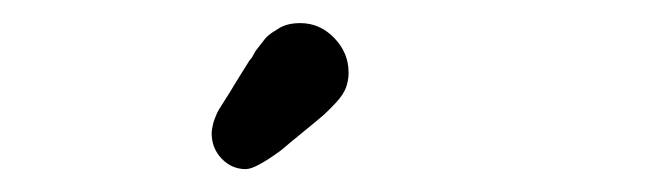

<svg xmlns="http://www.w3.org/2000/svg" viewBox="-20 -630 565 167"><path d="M164.1 -514.2Q164.1 -516.1 164.6 -518.6Q165 -521 165.5 -522.9Q166 -524.9 167.5 -528.6Q168.9 -532.2 170.4 -534.7Q171.9 -537.1 175 -542Q178.2 -546.9 180.7 -551Q183.1 -555.2 188 -563Q192.9 -570.8 196.8 -577.1L199.2 -580.1Q201.2 -584 202.1 -585.4Q203.1 -586.9 206.1 -590.6Q209 -594.2 210.9 -596.7Q212.9 -599.1 216.6 -601.6Q220.2 -604 223.6 -606Q227.1 -607.9 231.4 -608.9Q235.8 -609.9 241.2 -609.9Q258.3 -609.9 270.8 -596.9Q283.2 -584 283.2 -566.9Q283.2 -560.1 281 -554Q278.8 -547.9 272.5 -541Q266.1 -534.2 261.5 -530Q256.8 -525.9 243.9 -515.4Q231 -504.9 224.1 -499Q202.1 -482.9 193.8 -482.9Q181.6 -482.9 172.9 -491.9Q164.1 -501 164.1 -514.2Z"/></svg>

Font: CMU Typewriter Text
Style: Bold
Weight: 700
Version: Version 0.7.0